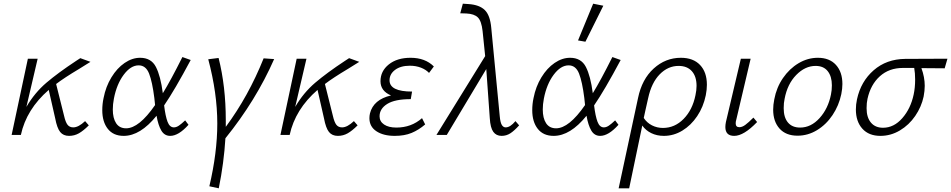

<svg xmlns="http://www.w3.org/2000/svg" viewBox="-20 -731 5152 1040"><path d="M441 -75 461 -52Q432 -23 407.5 -9Q383 5 354 5Q323 5 306 -16Q289 -37 279 -90L244 -244Q123 -139 93 0H43L131 -413H184L123 -152Q168 -229 231.5 -283Q295 -337 392 -401L415 -416L470 -396Q422 -366 409 -358Q327 -309 284 -276L327 -104Q335 -69 346 -55Q357 -41 377 -41Q405 -41 441 -75Z M983 -79 1001 -55Q947 5 902 5Q871 5 854 -23.5Q837 -52 828 -104Q740 5 650 5Q594 5 564 -33Q534 -71 534 -134Q534 -168 541 -200Q553 -262 583.5 -312Q614 -362 655 -390Q696 -418 739 -418Q799 -418 824.5 -368.5Q850 -319 862 -226Q905 -296 968 -422L1013 -406Q926 -243 869 -160Q876 -102 887.5 -71.5Q899 -41 922 -41Q935 -41 949 -50.5Q963 -60 983 -79ZM820 -162 816 -200Q805 -288 787.5 -332.5Q770 -377 731 -377Q688 -377 650 -326Q612 -275 597 -197Q591 -166 591 -138Q591 -91 609 -63.5Q627 -36 663 -36Q733 -36 820 -162Z M1201 18Q1193 151 1165 289L1114 278Q1157 96 1157 -62Q1157 -226 1108 -410L1164 -417Q1203 -263 1203 -80V-44Q1326 -210 1408 -415L1465 -411Q1366 -186 1201 18Z M1897 -75 1917 -52Q1888 -23 1863.5 -9Q1839 5 1810 5Q1779 5 1762 -16Q1745 -37 1735 -90L1700 -244Q1579 -139 1549 0H1499L1587 -413H1640L1579 -152Q1624 -229 1687.5 -283Q1751 -337 1848 -401L1871 -416L1926 -396Q1878 -366 1865 -358Q1783 -309 1740 -276L1783 -104Q1791 -69 1802 -55Q1813 -41 1833 -41Q1861 -41 1897 -75Z M2330 -371 2304 -336Q2287 -354 2260 -364.5Q2233 -375 2200 -375Q2150 -375 2120 -352.5Q2090 -330 2090 -296Q2090 -235 2212 -235L2205 -194Q2119 -194 2077.5 -168Q2036 -142 2036 -101Q2036 -73 2060.5 -56.5Q2085 -40 2127 -40Q2208 -40 2266 -91L2283 -57Q2248 -27 2209.5 -11Q2171 5 2118 5Q2057 5 2019 -20Q1981 -45 1981 -91Q1981 -104 1984 -117Q2003 -192 2098 -214Q2041 -238 2041 -291Q2041 -346 2086 -382Q2131 -418 2204 -418Q2283 -418 2330 -371Z M2792 -52Q2766 -23 2744.5 -9Q2723 5 2697 5Q2668 5 2652 -17Q2636 -39 2633 -91L2614 -357L2400 0H2344L2608 -427L2594 -563Q2588 -617 2568.5 -636.5Q2549 -656 2506 -658L2473 -659L2487 -711L2518 -709Q2577 -705 2606 -676.5Q2635 -648 2641 -580L2687 -101Q2690 -68 2698 -54.5Q2706 -41 2719 -41Q2744 -41 2772 -75Z M3312 -79 3330 -55Q3276 5 3231 5Q3200 5 3183 -23.5Q3166 -52 3157 -104Q3069 5 2979 5Q2923 5 2893 -33Q2863 -71 2863 -134Q2863 -168 2870 -200Q2882 -262 2912.5 -312Q2943 -362 2984 -390Q3025 -418 3068 -418Q3128 -418 3153.5 -368.5Q3179 -319 3191 -226Q3234 -296 3297 -422L3342 -406Q3255 -243 3198 -160Q3205 -102 3216.5 -71.5Q3228 -41 3251 -41Q3264 -41 3278 -50.5Q3292 -60 3312 -79ZM3149 -162 3145 -200Q3134 -288 3116.5 -332.5Q3099 -377 3060 -377Q3017 -377 2979 -326Q2941 -275 2926 -197Q2920 -166 2920 -138Q2920 -91 2938 -63.5Q2956 -36 2992 -36Q3062 -36 3149 -162ZM3111 -512 3193 -711 3248 -700 3151 -505Z M3809 -272Q3809 -245 3803 -215Q3790 -152 3756.5 -102Q3723 -52 3676 -23.5Q3629 5 3576 5Q3538 5 3507.5 -10Q3477 -25 3459 -51Q3431 80 3388 289H3331L3436 -200Q3457 -302 3521 -360Q3585 -418 3668 -418Q3735 -418 3772 -379Q3809 -340 3809 -272ZM3753 -266Q3753 -317 3727.5 -345.5Q3702 -374 3656 -374Q3598 -374 3553.5 -328.5Q3509 -283 3491 -200L3475 -129L3467 -92Q3484 -66 3511.5 -52Q3539 -38 3571 -38Q3635 -38 3683 -87Q3731 -136 3747 -215Q3753 -242 3753 -266Z M3909 -43Q3909 -55 3912 -70L3993 -413H4046L3968 -82Q3965 -72 3965 -63Q3965 -42 3985 -42Q4000 -42 4017 -54.5Q4034 -67 4061 -94L4081 -70Q4009 5 3957 5Q3909 5 3909 -43Z M4168 -137Q4168 -163 4174 -193Q4186 -257 4221 -308Q4256 -359 4305.5 -388.5Q4355 -418 4410 -418Q4473 -418 4508 -379.5Q4543 -341 4543 -276Q4543 -251 4537 -221Q4524 -159 4489.5 -107.5Q4455 -56 4405.5 -26Q4356 4 4300 4Q4237 4 4202.5 -34.5Q4168 -73 4168 -137ZM4481 -219Q4486 -242 4486 -269Q4486 -317 4463.5 -345.5Q4441 -374 4398 -374Q4341 -374 4293 -325Q4245 -276 4230 -196Q4225 -174 4225 -145Q4225 -95 4248 -67.5Q4271 -40 4314 -40Q4373 -40 4419.5 -91.5Q4466 -143 4481 -219Z M5097 -361Q5055 -362 4971 -362Q4989 -313 4989 -266Q4989 -240 4983 -208Q4971 -152 4937.5 -103Q4904 -54 4854.5 -24.5Q4805 5 4749 5Q4686 5 4651 -34Q4616 -73 4616 -138Q4616 -165 4622 -193Q4643 -290 4712.5 -350.5Q4782 -411 4883 -412L5112 -413ZM4937 -300Q4937 -335 4932 -363H4871Q4796 -363 4746 -318Q4696 -273 4679 -196Q4674 -174 4674 -145Q4674 -95 4697.5 -67Q4721 -39 4763 -39Q4822 -39 4867.5 -91Q4913 -143 4929 -219Q4937 -256 4937 -300Z"/></svg>

Font: Ysabeau Semilight
Style: Italic
Weight: 300
Italic angle: -12°
Designer: Christian Thalmann (Catharsis Fonts)
Version: Version 0.003